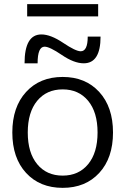

<svg xmlns="http://www.w3.org/2000/svg" viewBox="-20 -905 609 935"><path d="M106.9 -63Q40 -135.7 40 -259.8Q40 -383.8 106.9 -457Q173.8 -530.3 285.2 -530.3Q396.5 -530.3 463.4 -457Q530.3 -383.8 530.3 -259.8Q530.3 -135.7 463.4 -63Q396.5 9.8 285.2 9.8Q173.8 9.8 106.9 -63ZM99.6 -596.7Q99.6 -737.3 181.6 -737.3Q226.6 -737.3 287.6 -696.3Q348.6 -655.3 373 -655.3Q407.2 -655.3 407.2 -726.6H469.7Q469.7 -596.7 387.7 -596.7Q340.8 -596.7 281.2 -637.2Q221.7 -677.7 197.3 -677.7Q163.1 -677.7 163.1 -596.7ZM112.3 -825.2V-884.8H458V-825.2ZM161.1 -414.1Q115.2 -358.4 115.2 -259.8Q115.2 -161.1 161.1 -105.5Q207 -49.8 285.2 -49.8Q363.3 -49.8 409.2 -105.5Q455.1 -161.1 455.1 -259.8Q455.1 -358.4 409.2 -414.1Q363.3 -469.7 285.2 -469.7Q207 -469.7 161.1 -414.1Z"/></svg>

Font: GenEi M Gothic v2 Regular
Style: Regular
Weight: 400
Version: Version 2.0